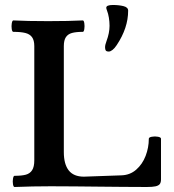

<svg xmlns="http://www.w3.org/2000/svg" viewBox="-20 -748 698 771"><path d="M401.9 -558.1Q401.9 -567.9 407.7 -583Q419.9 -615.7 419.9 -644.5Q419.9 -660.6 417.2 -677Q414.6 -693.4 409.7 -705.6Q406.7 -713.4 406.7 -716.8Q406.7 -728 433.6 -728Q457 -728 475.8 -723.4Q494.6 -718.8 494.6 -705.1Q494.6 -635.7 448.7 -566.9Q440.4 -554.2 431.9 -547.6Q423.3 -541 417 -541Q407.7 -541 404.8 -545.2Q401.9 -549.3 401.9 -558.1ZM38.3 -42Q67.4 -42 84 -46.6Q100.6 -51.3 109.1 -64.7Q117.7 -78.2 117.7 -104V-563Q117.7 -586.3 108.6 -598.8Q99.5 -611.2 81.7 -615.6Q63.9 -620.1 33.7 -620.1Q28.8 -620.1 27.1 -631.6Q25.4 -643.1 27.3 -654.5Q29.3 -666 33.7 -666Q89.4 -663.1 173.4 -663.1Q256.8 -663.1 312.5 -666Q316.9 -666 318.6 -654.5Q320.3 -643.1 318.6 -631.6Q316.9 -620.1 312.5 -620.1Q285.2 -620.1 269 -615.6Q252.9 -611.2 244.6 -598.8Q236.3 -586.3 236.3 -563V-137.2Q236.3 -88.9 256 -63.7Q275.7 -38.6 316.9 -38.6L467.3 -43.9Q502 -44.9 526.9 -66.7Q551.8 -88.4 564.7 -121.8Q577.6 -155.3 577.6 -190.9Q577.6 -196.7 589.8 -198.9Q602.1 -201.2 614.3 -198.9Q626.5 -196.7 626.5 -190.9V-27.8Q626.5 -15.2 621.5 -8.8Q616.6 -2.5 604.6 0.2Q592.6 2.9 569.3 2.9Q521.5 2.9 473.1 2.4Q424.8 2 376.5 1.5Q328.1 1 280 0.5Q231.9 0 183.6 0Q111.3 0 38.6 2.9Q33.9 2.9 32.1 -8.3Q30.3 -19.5 32.2 -30.8Q34.2 -42 38.3 -42Z"/></svg>

Font: Junicode Two Beta VF
Style: Regular
Weight: 400
Designer: Peter S. Baker
Foundry: Briery Creek Software
Version: Version 1.031 beta; ttfautohint (v1.8.1.43-b0c9)